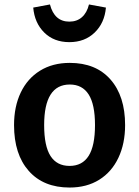

<svg xmlns="http://www.w3.org/2000/svg" viewBox="-20 -826 624 861"><path d="M541 -265Q541 -182 511 -118.5Q481 -55 425 -20Q369 15 292 15Q175 15 109 -59.5Q43 -134 43 -265Q43 -348 73 -411Q103 -474 159.5 -509Q216 -544 293 -544Q410 -544 475.5 -469.5Q541 -395 541 -265ZM178 -265Q178 -171 206.5 -126.5Q235 -82 292 -82Q349 -82 377.5 -127Q406 -172 406 -265Q406 -358 377.5 -402.5Q349 -447 293 -447Q178 -447 178 -265ZM129 -792 204 -806Q224 -729 291 -729Q325 -729 347.5 -749Q370 -769 379 -806L455 -792Q449 -723 404.5 -680Q360 -637 291 -637Q222 -637 178.5 -680Q135 -723 129 -792Z"/></svg>

Font: Fira Sans Medium
Style: Regular
Weight: 500
Designer: bBox Type GmbH & Carrois Corporate GbR & Edenspiekermann AG
Foundry: bBox Type GmbH & Carrois Corporate GbR & Edenspiekermann AG
Version: Version 4.301